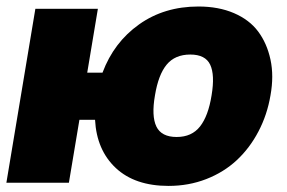

<svg xmlns="http://www.w3.org/2000/svg" viewBox="-37 -573 899 602"><path d="M269.9 -545.5 236.5 -345.2H284.4Q320 -440.3 399 -496.4Q478 -552.6 585.2 -552.6Q648.4 -552.6 696.7 -531.8Q745 -511 772.5 -474.1Q800.1 -437.1 811.1 -386Q822.1 -334.9 811.1 -274.1Q800.8 -213.1 773.4 -160.9Q746.1 -108.7 705.4 -70.8Q664.8 -33 609.7 -11.5Q554.7 9.9 491.5 9.9Q386 9.9 326 -46.3Q266 -102.6 261 -197.4H212L179 0H-17L73.9 -545.5ZM517 -143.5Q564.3 -143.5 590.2 -176.5Q616.1 -209.5 626.4 -274.1Q637.1 -338.4 622 -370.2Q606.9 -402 559.7 -402Q511.7 -402 485.6 -370.4Q459.5 -338.8 448.9 -274.1Q437.5 -209.2 453.3 -176.3Q469.1 -143.5 517 -143.5Z"/></svg>

Font: Karasuma Gothic
Style: Italic
Weight: 900
Italic angle: -9.39999°
Designer: Rasmus Andersson / Ryoko Nishizuka
Foundry: Genbu
Version: Version 1.00